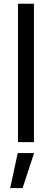

<svg xmlns="http://www.w3.org/2000/svg" viewBox="-20 -747 273 1009"><path d="M158.4 -727.3V0H74.6V-727.3ZM33.4 241.5 73.2 57.5H159.1L98.7 241.5Z"/></svg>

Font: Riot Sans
Style: Regular
Weight: 400
Designer: Rasmus Andersson
Foundry: rsms
Version: Version 3.005